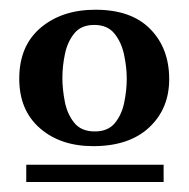

<svg xmlns="http://www.w3.org/2000/svg" viewBox="-20 -654 382 389"><path d="M322.8 -493.7Q322.8 -433.6 282.2 -395.8Q241.7 -357.9 168.9 -357.9Q102.5 -357.9 60.8 -394.3Q19 -430.7 19 -494.6Q19 -561 62.3 -597.7Q105.5 -634.3 173.3 -634.3Q246.1 -634.3 284.4 -595.2Q322.8 -556.2 322.8 -493.7ZM236.8 -494.6Q236.8 -517.6 231.4 -543Q226.1 -568.4 211.9 -585.9Q197.8 -603.5 170.9 -603.5Q144.5 -603.5 130.6 -586.4Q116.7 -569.3 111.6 -544.7Q106.4 -520 106.4 -496.1Q106.4 -473.6 111.3 -448.2Q116.2 -422.9 130.4 -405.3Q144.5 -387.7 171.9 -387.7Q198.7 -387.7 212.6 -404.5Q226.6 -421.4 231.7 -446.3Q236.8 -471.2 236.8 -494.6ZM311.5 -285.2H33.2V-320.3H311.5Z"/></svg>

Font: Annapurna SIL
Style: Bold
Weight: 700
Designer: Peter Martin, Annie Olsen
Foundry: SIL International
Version: Version 2.000